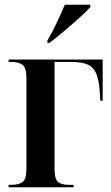

<svg xmlns="http://www.w3.org/2000/svg" viewBox="-20 -786 468 806"><path d="M179 -616Q199 -650 218.5 -691Q238 -732 252 -766H359V-756Q344 -739 313 -711Q282 -683 248 -654.5Q214 -626 188 -606H179ZM16 0V-10H28Q60 -10 75.5 -22.5Q91 -35 91 -78V-457Q91 -502 74.5 -514Q58 -526 28 -526H16V-536H411V-363H401L399 -397Q396 -448 384.5 -476Q373 -504 348 -515Q323 -526 279 -526H209V-78Q209 -34 224 -22Q239 -10 269 -10H289V0Z"/></svg>

Font: Noto Serif Display Condensed SemiBold
Style: Regular
Weight: 600
Width: 3
Designer: Monotype Design Team
Foundry: Monotype Imaging Inc.
Version: Version 2.009